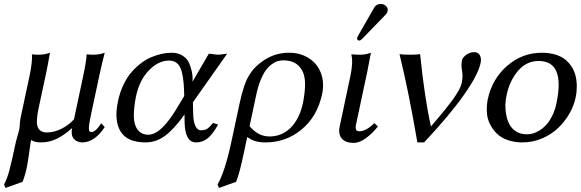

<svg xmlns="http://www.w3.org/2000/svg" viewBox="-27 -703 2907 961"><path d="M474.1 -342.8 428.7 -130.9Q423.3 -105 420.9 -90.1Q418.5 -75.2 418 -63.2Q417.5 -51.3 420.7 -46.6Q423.8 -42 430.7 -42Q451.2 -42 479.5 -85.9L497.1 -66.9Q446.3 9.8 384.8 9.8Q357.4 9.8 342 -9Q326.7 -27.8 334 -62Q293.9 -26.4 257.1 -8.3Q220.2 9.8 176.8 9.8Q147.9 9.8 129.4 -2Q129.4 -1.5 128.9 -0.7Q128.4 0 127.9 1.7Q127.4 3.4 127 4.9Q126 9.8 119.6 57.4Q113.3 105 106.9 136.2Q98.6 175.3 85.9 207L0.5 237.8L-6.8 220.2Q7.3 195.8 19.5 151.4Q30.8 108.9 52.7 6.8Q55.7 -6.8 62 -27.8Q68.4 -48.3 70.3 -59.1Q71.3 -64 72.3 -83Q73.7 -101.6 75.7 -111.8L120.6 -321.8Q136.2 -397 132.8 -431.2Q144.5 -429.2 167 -429.2Q196.3 -429.2 223.1 -439Q211.9 -375 205.1 -342.8L164.6 -153.8Q158.2 -120.6 157.5 -95.5Q156.7 -70.3 168.9 -55.2Q181.2 -40 206.5 -40Q244.6 -40 282.2 -59.3Q319.8 -78.6 343.3 -106L389.2 -321.8Q405.8 -400.9 406.7 -431.2Q418.5 -429.2 441.4 -429.2Q470.2 -429.2 497.1 -439Q481.4 -377 474.1 -342.8Z M938.5 -190.9 939.9 -132.8Q940.9 -93.3 951.2 -72Q961.4 -50.8 978.5 -50.8Q997.6 -50.8 1009.8 -58.3Q1022 -65.9 1039.6 -87.9L1064.5 -79.1Q1038.1 -31.7 1012.7 -11Q987.3 9.8 954.6 9.8Q898.9 9.8 897 -90.8L896.5 -129.9Q843.3 -55.2 798.3 -22.7Q753.4 9.8 702.6 9.8Q609.9 9.8 576.7 -44.9Q543 -99.1 563.5 -195.8Q572.8 -240.7 590.3 -277.3Q607.9 -314.9 630.4 -340.8Q652.8 -366.7 678.2 -386.2Q703.6 -405.8 731 -417Q758.3 -428.2 783.2 -433.6Q808.1 -439 832 -439Q864.7 -439 887.5 -424.1Q910.2 -409.2 919.4 -387.7Q928.7 -366.2 933.1 -345Q937.5 -323.7 937 -308.6L936.5 -293.9L1018.1 -434.1Q1025.9 -434.1 1041.5 -431.6Q1057.1 -429.2 1064.9 -429.2Q1072.8 -429.2 1088.1 -431.6Q1103.5 -434.1 1109.9 -434.1ZM895 -222.2 894.5 -243.2Q892.6 -322.8 876.7 -361.3Q860.8 -399.9 818.8 -399.9Q766.1 -399.9 718.5 -351.1Q670.9 -302.2 653.3 -219.2Q642.6 -164.1 642.8 -121.8Q643.1 -79.6 661.6 -54.2Q680.2 -28.8 715.8 -28.8Q783.2 -28.8 870.1 -181.2Z M1154.8 207 1068.8 237.8 1062 220.2Q1098.6 157.2 1130.4 9.8L1171.9 -184.1Q1183.1 -235.8 1194.3 -268.6Q1206.1 -304.2 1219.7 -325.9Q1233.4 -347.7 1243.4 -358.6Q1253.4 -369.6 1269 -382.8Q1335.9 -439 1418.9 -439Q1477.5 -439 1520.3 -410.9Q1563 -382.8 1580.1 -335Q1597.2 -287.1 1585 -231Q1560.5 -118.7 1482.4 -54.7Q1404.3 9.8 1301.8 9.8Q1271 9.8 1250.5 3.2Q1230 -3.4 1210.4 -17.1L1193.8 61Q1171.4 167.5 1154.8 207ZM1489.7 -189Q1501 -248 1499.8 -288.6Q1498.5 -329.1 1483.2 -354Q1467.8 -378.9 1445.1 -389.9Q1422.4 -400.9 1391.1 -400.9Q1377 -400.9 1363.5 -397.2Q1350.1 -393.6 1334 -382.1Q1317.9 -370.6 1304.2 -352.3Q1290.5 -334 1277.3 -301.8Q1264.6 -270.5 1255.4 -228L1222.2 -71.8Q1264.6 -20 1321.8 -20Q1384.3 -20 1428.5 -64.5Q1472.7 -108.9 1489.7 -189Z M1878.4 -683.1Q1894 -683.1 1905 -672.9Q1916 -662.6 1913.1 -647.9Q1911.1 -637.7 1903.3 -629.9L1785.2 -507.8Q1777.3 -500 1771.5 -500Q1765.6 -500 1762.5 -503.9Q1759.3 -507.8 1760.3 -513.2Q1760.7 -514.6 1764.6 -522.9L1846.7 -666Q1856.9 -683.1 1878.4 -683.1ZM1726.6 -321.8Q1741.7 -393.1 1731.4 -429.2L1733.9 -431.2Q1745.6 -429.2 1777.3 -429.2Q1802.7 -429.2 1829.6 -439Q1817.9 -375 1811 -342.8L1757.3 -90.8Q1751.5 -68.4 1754.2 -57.1Q1756.8 -45.9 1771 -45.9Q1805.7 -45.9 1846.7 -86.9L1864.3 -69.8Q1838.9 -37.1 1805.9 -12.5Q1772.9 12.2 1743.7 12.2Q1702.1 12.2 1683.6 -9.8Q1665 -32.2 1673.3 -70.8Z M2129.9 -69.8Q2212.4 -166 2245.1 -212.6Q2277.8 -259.3 2283.7 -286.1Q2291 -320.8 2285.6 -349.1Q2280.3 -377.4 2285.2 -400.9Q2288.1 -415 2306.4 -428.5Q2324.7 -441.9 2346.2 -441.9Q2367.2 -441.9 2375.2 -425.8Q2383.3 -409.7 2378.4 -387.2Q2366.2 -329.1 2295.4 -228.5Q2224.6 -127.4 2095.7 9.8H2062Q2020 -237.8 1972.7 -432.1Q1988.3 -429.2 2025.4 -429.2Q2062 -429.2 2075.7 -432.1Q2098.1 -212.4 2129.9 -69.8Z M2414.1 -205.1Q2436 -308.1 2511.5 -373.5Q2586.9 -439 2684.6 -439Q2722.7 -439 2753.2 -429.7Q2783.7 -420.4 2803.5 -403.8Q2823.2 -387.2 2836.4 -365.5Q2849.6 -343.8 2855 -318.4Q2860.4 -293 2859.9 -266.6Q2859.9 -241.2 2854 -213.9Q2845.2 -172.9 2822.8 -133.8Q2799.8 -94.2 2766.1 -62Q2732.4 -29.8 2685.8 -10Q2639.2 9.8 2587.4 9.8Q2546.9 9.8 2513.9 -2Q2481 -13.7 2460 -34.2Q2439 -54.7 2425.3 -82Q2411.6 -109.4 2409.9 -140.6Q2408.2 -171.9 2414.1 -205.1ZM2668.9 -397.9Q2608.4 -397.9 2565.9 -348.6Q2524.4 -299.8 2508.8 -228Q2503.4 -203.1 2502.4 -177.7Q2502 -151.9 2507.3 -125.2Q2512.7 -98.6 2524.4 -77.9Q2536.1 -57.1 2558.1 -43.9Q2580.1 -30.8 2609.9 -30.8Q2624.5 -30.8 2640.1 -34.9Q2655.8 -39.1 2673.8 -50.3Q2691.9 -61.5 2707.5 -78.4Q2723.1 -95.2 2736.8 -123Q2751 -150.9 2758.3 -187Q2802.2 -397.9 2668.9 -397.9Z"/></svg>

Font: Linux Biolinum G
Style: Italic
Weight: 400
Italic angle: -12°
Designer: Philipp H. Poll
Foundry: Philipp H. Poll
Version: Version 0.5.1